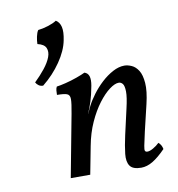

<svg xmlns="http://www.w3.org/2000/svg" viewBox="-82 -799 819 883"><g transform="rotate(-10 327.5 -358.0)"><path d="M237 -725Q254 -715 259.5 -692Q265 -669 257 -630Q248 -583 213 -532Q178 -481 128 -441Q116 -441 107.5 -447Q99 -453 94 -462Q121 -488 142.5 -515Q164 -542 173 -566Q182 -590 174 -608.5Q166 -627 135 -634Q135 -649 139 -668Q143 -687 150 -697Q171 -699 196.5 -707Q222 -715 237 -725ZM179 0 234 -291Q243 -338 243 -358Q243 -378 229 -383Q215 -388 183 -388Q183 -399 184 -409Q185 -419 189 -426Q205 -428 231.5 -434.5Q258 -441 284.5 -450.5Q311 -460 325 -467Q341 -462 346 -446Q351 -430 346 -402Q338 -359 329 -331Q320 -303 309 -278L295 -130L270 0ZM511 -467Q527 -467 545 -459Q563 -451 576 -430.5Q589 -410 592 -372Q595 -334 581 -275L552 -153Q542 -108 538 -88.5Q534 -69 537 -64Q540 -59 548 -59Q559 -59 575.5 -68.5Q592 -78 604 -90Q612 -83 616 -75.5Q620 -68 622 -58Q589 -24 561.5 -7.5Q534 9 507 9Q468 9 454.5 -10.5Q441 -30 445 -66.5Q449 -103 460 -152L487 -271Q499 -322 498.5 -348.5Q498 -375 490.5 -384.5Q483 -394 472 -394Q454 -394 428.5 -375Q403 -356 376.5 -321Q350 -286 328 -237.5Q306 -189 295 -130L287 -230L325 -311Q337 -335 357.5 -362.5Q378 -390 403.5 -413.5Q429 -437 457 -452Q485 -467 511 -467Z"/></g></svg>

Font: Vollkorn
Style: Italic
Weight: 400
Italic angle: -11°
Designer: Friedrich Althausen
Foundry: Friedrich Althausen
Version: Version 5.001